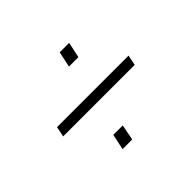

<svg xmlns="http://www.w3.org/2000/svg" viewBox="-101 -605 704 704"><g transform="rotate(-45 250.5 -253.0)"><path d="M61 -233 69 -273H440L432 -233ZM182 -46 195 -107H244L232 -46ZM257 -399 270 -460H319L306 -399Z"/></g></svg>

Font: Saira SemiCondensed ExtraLight
Style: Italic
Weight: 250
Width: 4
Italic angle: -12°
Designer: Hector Gatti with collaboration of the Omnibus-Type team
Foundry: Omnibus-Type
Version: Version 1.101